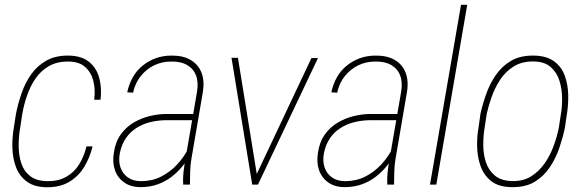

<svg xmlns="http://www.w3.org/2000/svg" viewBox="-20 -770 2441 801"><path d="M178.7 -14.2Q223.6 -13.7 256.6 -32.5Q289.6 -51.3 310.1 -84.2Q330.6 -117.2 340.8 -159.2H366.2Q354.5 -111.3 330.8 -72.8Q307.1 -34.2 269 -11.5Q231 11.2 178.2 11.2Q125 11.2 93.3 -11.5Q61.5 -34.2 47.4 -71Q33.2 -107.9 31.7 -151.4Q30.3 -194.8 37.6 -237.3L46.4 -293.5Q54.7 -337.4 70.1 -381.3Q85.4 -425.3 110.6 -460.7Q135.7 -496.1 173.8 -517.3Q211.9 -538.6 265.1 -538.1Q319.3 -537.6 350.8 -512.5Q382.3 -487.3 393.8 -445.8Q405.3 -404.3 399.4 -354H373Q378.4 -396.5 369.4 -432.4Q360.4 -468.3 335 -490.7Q309.6 -513.2 264.6 -513.2Q218.3 -513.7 184.8 -494.6Q151.4 -475.6 129.4 -444.1Q107.4 -412.6 93.5 -373.3Q79.6 -334 72.8 -293.5L64 -236.3Q57.6 -199.2 57.9 -160.2Q58.1 -121.1 69.1 -88.1Q80.1 -55.2 106.4 -34.9Q132.8 -14.6 178.7 -14.2Z M752.4 -99.6 801.8 -386.2Q808.6 -426.8 797.9 -455.1Q787.1 -483.4 760.5 -498.8Q733.9 -514.2 693.4 -513.2Q655.8 -513.2 623.3 -497.6Q590.8 -481.9 567.4 -452.9Q543.9 -423.8 535.2 -383.3L510.7 -384.8Q518.1 -419.4 534.2 -447.8Q550.3 -476.1 574.5 -495.8Q598.6 -515.6 629.2 -526.9Q659.7 -538.1 695.8 -538.1Q743.2 -538.6 775.1 -520Q807.1 -501.5 820.6 -466.8Q834 -432.1 826.2 -385.3L778.3 -106Q773.9 -79.6 773.4 -55.4Q772.9 -31.2 772.5 -4.4L772 0H744.1Q742.7 -24.9 745.4 -50Q748 -75.2 752.4 -99.6ZM795.9 -294.4 793.5 -268.6H671.9Q636.7 -268.1 605.2 -260Q573.7 -252 548.1 -235.4Q522.5 -218.8 504.9 -193.1Q487.3 -167.5 480 -131.3Q473.6 -98.6 482.4 -72Q491.2 -45.4 513.4 -29.8Q535.6 -14.2 568.4 -14.2Q614.3 -14.2 651.6 -33Q689 -51.8 718.3 -83Q747.6 -114.3 768.6 -155.3L776.9 -129.9Q762.7 -103 741.9 -77.4Q721.2 -51.8 695.6 -32.2Q669.9 -12.7 638.4 -1.2Q606.9 10.3 568.8 10.7Q526.9 11.2 498.8 -8.3Q470.7 -27.8 459.5 -60.3Q448.2 -92.8 455.1 -133.8Q461.9 -179.2 484.4 -210Q506.8 -240.7 538.3 -259Q569.8 -277.3 603.8 -285.6Q637.7 -293.9 669.4 -294.4Z M1043.9 -28.8 1279.3 -527.8H1306.6L1056.2 0H1032.7ZM972.7 -528.8 1053.7 -28.8 1055.2 0H1032.2L945.8 -528.8Z M1604 -99.6 1653.3 -386.2Q1660.2 -426.8 1649.4 -455.1Q1638.7 -483.4 1612.1 -498.8Q1585.4 -514.2 1544.9 -513.2Q1507.3 -513.2 1474.9 -497.6Q1442.4 -481.9 1418.9 -452.9Q1395.5 -423.8 1386.7 -383.3L1362.3 -384.8Q1369.6 -419.4 1385.7 -447.8Q1401.9 -476.1 1426 -495.8Q1450.2 -515.6 1480.7 -526.9Q1511.2 -538.1 1547.4 -538.1Q1594.7 -538.6 1626.7 -520Q1658.7 -501.5 1672.1 -466.8Q1685.5 -432.1 1677.7 -385.3L1629.9 -106Q1625.5 -79.6 1625 -55.4Q1624.5 -31.2 1624 -4.4L1623.5 0H1595.7Q1594.2 -24.9 1596.9 -50Q1599.6 -75.2 1604 -99.6ZM1647.5 -294.4 1645 -268.6H1523.4Q1488.3 -268.1 1456.8 -260Q1425.3 -252 1399.7 -235.4Q1374 -218.8 1356.4 -193.1Q1338.9 -167.5 1331.5 -131.3Q1325.2 -98.6 1334 -72Q1342.8 -45.4 1365 -29.8Q1387.2 -14.2 1419.9 -14.2Q1465.8 -14.2 1503.2 -33Q1540.5 -51.8 1569.8 -83Q1599.1 -114.3 1620.1 -155.3L1628.4 -129.9Q1614.3 -103 1593.5 -77.4Q1572.8 -51.8 1547.1 -32.2Q1521.5 -12.7 1490 -1.2Q1458.5 10.3 1420.4 10.7Q1378.4 11.2 1350.3 -8.3Q1322.3 -27.8 1311 -60.3Q1299.8 -92.8 1306.6 -133.8Q1313.5 -179.2 1335.9 -210Q1358.4 -240.7 1389.9 -259Q1421.4 -277.3 1455.3 -285.6Q1489.3 -293.9 1521 -294.4Z M1929.2 -750 1800.3 0H1773.9L1903.3 -750Z M1976.6 -239.3 1984.4 -295.4Q1993.2 -335 2008.1 -377.2Q2022.9 -419.4 2048.1 -456.3Q2073.2 -493.2 2111.3 -515.9Q2149.4 -538.6 2205.6 -538.1Q2260.3 -537.6 2292 -513.9Q2323.7 -490.2 2336.9 -452.1Q2350.1 -414.1 2350.6 -371.6Q2351.1 -329.1 2344.7 -292L2336.4 -235.4Q2328.1 -196.3 2313.5 -153.1Q2298.8 -109.9 2273.9 -72.5Q2249 -35.2 2211.4 -12Q2173.8 11.2 2117.2 10.7Q2061.5 10.7 2030 -13.9Q1998.5 -38.6 1984.9 -77.1Q1971.2 -115.7 1970.5 -158.9Q1969.7 -202.1 1976.6 -239.3ZM2010.7 -295.9 2002 -238.8Q1996.6 -207.5 1996.1 -169.2Q1995.6 -130.9 2006.3 -95.9Q2017.1 -61 2043.9 -38.1Q2070.8 -15.1 2118.2 -14.6Q2163.6 -13.7 2196.8 -34.9Q2230 -56.2 2252.7 -89.1Q2275.4 -122.1 2289.6 -160.9Q2303.7 -199.7 2311 -235.4L2319.8 -292.5Q2325.2 -322.8 2325 -360.4Q2324.7 -397.9 2314.2 -432.4Q2303.7 -466.8 2277.8 -490Q2252 -513.2 2204.1 -513.7Q2156.7 -513.7 2123 -492.7Q2089.4 -471.7 2067.1 -438.2Q2044.9 -404.8 2031.5 -366.9Q2018.1 -329.1 2010.7 -295.9Z"/></svg>

Font: Roboto Condensed Thin
Style: Italic
Weight: 250
Italic angle: -12°
Designer: Christian Robertson
Foundry: Google
Version: Version 3.008; 2023